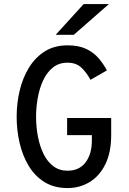

<svg xmlns="http://www.w3.org/2000/svg" viewBox="-20 -942 656 974"><path d="M322.5 12Q255 12 206 -18.2Q157 -48.5 125.8 -100.2Q94.5 -152 79.5 -216.8Q64.5 -281.5 64.5 -350Q64.5 -418.5 80 -483.2Q95.5 -548 127.5 -599.8Q159.5 -651.5 208 -681.8Q256.5 -712 322.5 -712Q379.5 -712 417.5 -693.8Q455.5 -675.5 480.2 -646.5Q505 -617.5 522.5 -585L439 -537Q420.5 -572 393.8 -598Q367 -624 322.5 -624Q278.5 -624 248 -599.2Q217.5 -574.5 198.8 -534Q180 -493.5 171.5 -445.2Q163 -397 163 -350Q163 -297.5 172.5 -248.5Q182 -199.5 201.2 -160.5Q220.5 -121.5 250.8 -98.8Q281 -76 322.5 -76Q382 -76 414 -118.2Q446 -160.5 446 -228V-256.5H320.5V-343.5H544V-256.5Q544 -169.5 514.8 -109.5Q485.5 -49.5 435.2 -18.8Q385 12 322.5 12ZM262.5 -765.5 404.5 -921.5H532.5L354.5 -765.5Z"/></svg>

Font: Overpass Mono Light Medium
Style: Regular
Weight: 500
Monospace: yes
Version: Version 4.000